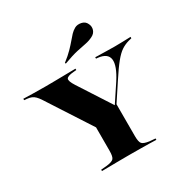

<svg xmlns="http://www.w3.org/2000/svg" viewBox="-180 -926 1043 1074"><g transform="rotate(-30 341.5 -388.5)"><path d="M312.1 -160.5 85.5 -510.5Q73.4 -529 63.3 -539.1Q53.2 -549.2 41.5 -554Q29.8 -558.9 12.1 -560.5L-4.8 -562.1V-571Q17.7 -570.2 54.4 -569.4Q91.1 -568.5 136.3 -568.5H137.1H140.3Q170.2 -568.5 198 -569Q225.8 -569.4 251.2 -569.8Q276.6 -570.2 297.2 -570.6Q317.7 -571 332.3 -571V-562.1L313.7 -560.5Q274.2 -557.3 267.3 -544.4Q260.5 -531.5 285.5 -492.7L424.2 -278.2L406.5 -262.9L493.5 -394.4Q542.7 -470.2 537.1 -512.5Q531.5 -554.8 469.4 -561.3L459.7 -562.1V-571Q503.2 -570.2 529.8 -569.4Q556.5 -568.5 585.5 -568.5Q613.7 -568.5 636.3 -569.4Q658.9 -570.2 687.9 -571V-562.1L668.5 -557.3Q641.9 -550 619.4 -535.1Q596.8 -520.2 570.2 -487.5Q543.5 -454.8 504.8 -395.2L350 -160.5ZM337.1 -2.4Q304 -2.4 273 -2Q241.9 -1.6 216.5 -1.2Q191.1 -0.8 174.2 -0.8V-9.7L211.3 -12.9Q246.8 -16.9 257.3 -28.6Q267.7 -40.3 267.7 -78.2V-250.8L369.4 -203.2L431.5 -296.8V-78.2Q431.5 -40.3 441.9 -28.6Q452.4 -16.9 487.1 -12.1L525 -8.9V0Q508.1 -0.8 482.7 -1.2Q457.3 -1.6 426.6 -2Q396 -2.4 361.3 -2.4H350ZM300 -622.6 296.8 -628.2Q332.3 -655.6 354 -678.2Q375.8 -700.8 389.9 -717.7Q404 -734.7 416.5 -748Q429 -761.3 446 -771Q463.7 -780.6 487.9 -775.8Q512.1 -771 521.8 -749.2Q531.5 -729.8 525 -709.7Q518.5 -689.5 496.8 -679Q474.2 -667.7 450.4 -663.3Q426.6 -658.9 391.5 -651.2Q356.5 -643.5 300 -622.6Z"/></g></svg>

Font: Playfair 144pt SemiExpanded Black
Style: Regular
Weight: 900
Width: 6
Designer: Claus Eggers Sørensen
Foundry: Claus Eggers Sørensen
Version: Version 2.203